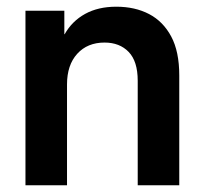

<svg xmlns="http://www.w3.org/2000/svg" viewBox="-20 -553 606 573"><path d="M391 0V-312Q391 -370 364 -398Q337 -426 292 -426Q241 -426 210.5 -392.5Q180 -359 180 -301V0H56V-521H172V-451H173Q195 -490 234 -511.5Q273 -533 327 -533Q383 -533 425 -511Q467 -489 491 -444Q515 -399 515 -328V0Z"/></svg>

Font: TikTok Sans 24pt SemiBold
Style: Regular
Weight: 600
Version: Version 4.000